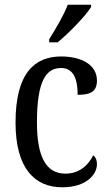

<svg xmlns="http://www.w3.org/2000/svg" viewBox="-20 -786 466 816"><path d="M189 -619V-606H225C275 -647 346 -721 367 -756V-766H268C251 -721 218 -666 189 -619ZM244 10C348 10 392 -45 392 -88C392 -107 386 -118 376 -126C356 -84 317 -48 258 -48C174 -48 137 -123 137 -266C137 -445 177 -497 240 -497C295 -497 310 -445 310 -383C367 -383 392 -398 392 -444C392 -510 327 -546 240 -546C130 -546 46 -479 46 -265C46 -70 128 10 244 10Z"/></svg>

Font: Noto Serif Lao Condensed
Style: Regular
Weight: 400
Width: 3
Designer: Monotype Design Team
Foundry: Monotype Imaging Inc.
Version: Version 2.003